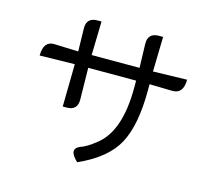

<svg xmlns="http://www.w3.org/2000/svg" viewBox="-114 -918 1228 1104"><g transform="rotate(15 500.0 -366.0)"><path d="M720 -459Q720 -252 660 -140Q600 -28 434 46Q367 -17 426 -43Q465 -55 520 -100Q640 -195 640 -453V-495H355L358 -307Q359 -242 294 -242H271L275 -495L67 -491Q67 -578 132 -576L275 -571L272 -707Q271 -772 336 -772H360L355 -571H640L636 -713Q635 -778 700 -778H725L720 -571L922 -576Q922 -492 857 -492L720 -495Z"/></g></svg>

Font: Swei Toothpaste CJK TC
Style: Regular
Weight: 400
Version: Version 1.0